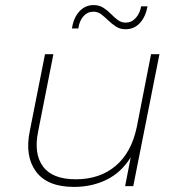

<svg xmlns="http://www.w3.org/2000/svg" viewBox="-20 -732 706 755"><path d="M271 3Q166 3 121.5 -57.5Q77 -118 97 -216L157 -519H190L130 -215Q112 -128 149 -77.5Q186 -27 278 -27Q372 -27 434.5 -79.5Q497 -132 518 -233L574 -519H607L504 0H472L494 -113Q456 -53 398.5 -25Q341 3 271 3ZM474 -617Q452 -617 436 -627.5Q420 -638 406 -651.5Q392 -665 378.5 -675.5Q365 -686 347 -686Q324 -686 308 -668Q292 -650 288 -620H263Q269 -662 292 -687Q315 -712 348 -712Q370 -712 386.5 -701.5Q403 -691 416 -677.5Q429 -664 443 -653.5Q457 -643 474 -643Q497 -643 513.5 -661Q530 -679 535 -707H560Q553 -667 530.5 -642Q508 -617 474 -617Z"/></svg>

Font: Montserrat ExtraLight
Style: Italic
Weight: 200
Italic angle: -11.3°
Designer: Julieta Ulanovsky
Foundry: Julieta Ulanovsky
Version: Version 9.000; ttfautohint (v1.8.4.7-5d5b)